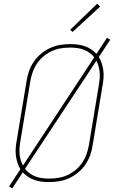

<svg xmlns="http://www.w3.org/2000/svg" viewBox="-20 -983 640 1045"><path d="M47 42 29 32 91 -62Q81 -79 75 -97.5Q69 -116 66.5 -136Q64 -156 65.5 -176.5Q67 -197 71 -218L125 -544Q129 -571 138.5 -597.5Q148 -624 164.5 -648Q181 -672 204 -691Q227 -710 253.5 -722Q280 -734 307.5 -738.5Q335 -743 362 -743Q383 -743 403 -740.5Q423 -738 441.5 -731.5Q460 -725 476 -714.5Q492 -704 505 -690L562 -777L580 -767L518 -673Q528 -656 534 -637.5Q540 -619 542.5 -599Q545 -579 543.5 -558.5Q542 -538 538 -517L484 -191Q480 -164 470.5 -137.5Q461 -111 444.5 -87Q428 -63 405 -44Q382 -25 355.5 -13Q329 -1 301.5 3.5Q274 8 247 8Q226 8 206 5.5Q186 3 167.5 -3.5Q149 -10 133 -20.5Q117 -31 104 -45ZM105 -82 493 -671Q482 -685 467.5 -695.5Q453 -706 436 -712.5Q419 -719 400 -721.5Q381 -724 362 -724Q337 -724 311.5 -720Q286 -716 262 -705Q238 -694 217 -676.5Q196 -659 181 -636.5Q166 -614 157.5 -589.5Q149 -565 145 -541L91 -215Q88 -198 86.5 -180.5Q85 -163 86.5 -146Q88 -129 92.5 -113Q97 -97 105 -82ZM247 -11Q272 -11 297.5 -15Q323 -19 347 -30Q371 -41 392 -58.5Q413 -76 428 -98.5Q443 -121 451.5 -145.5Q460 -170 464 -194L518 -520Q521 -537 522.5 -554.5Q524 -572 522.5 -589Q521 -606 516.5 -622Q512 -638 505 -653L116 -64Q127 -50 141.5 -39.5Q156 -29 173.5 -22.5Q191 -16 209.5 -13.5Q228 -11 247 -11ZM375 -809 362 -821 509 -963 525 -947Z"/></svg>

Font: Iosevka SS04 Thin Extended
Style: Italic
Weight: 100
Width: 7
Italic angle: -9°
Monospace: yes
Designer: Belleve Invis
Foundry: Belleve Invis
Version: Version 19.0.0; ttfautohint (v1.8.4)